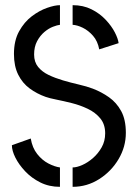

<svg xmlns="http://www.w3.org/2000/svg" viewBox="-20 -720 533 743"><path d="M261 3V-72Q277 -72 298.5 -81.5Q320 -91 340 -108.5Q360 -126 373.5 -150Q387 -174 387 -204Q387 -239 368 -262Q349 -285 319.5 -299Q290 -313 258 -321Q226 -329 198.5 -334.5Q171 -340 157 -345Q123 -357 95 -377.5Q67 -398 50.5 -431Q34 -464 34 -511Q34 -563 54 -599Q74 -635 103 -657Q132 -679 162 -689.5Q192 -700 212 -700V-624Q202 -623 185 -616.5Q168 -610 151.5 -596Q135 -582 123.5 -560.5Q112 -539 112 -509Q112 -480 127.5 -461Q143 -442 168 -430Q193 -418 223.5 -409Q254 -400 284.5 -393Q315 -386 339 -377Q373 -364 402 -343.5Q431 -323 449 -290Q467 -257 467 -206Q467 -152 439 -104.5Q411 -57 364 -27Q317 3 261 3ZM212 3Q170 3 136 -14Q102 -31 77.5 -57Q53 -83 39.5 -110Q26 -137 26 -158L99 -184Q105 -148 124 -124Q143 -100 167 -87.5Q191 -75 212 -72ZM364 -529Q358 -561 340 -581.5Q322 -602 300.5 -612.5Q279 -623 261 -624V-700Q302 -700 334 -684Q366 -668 389 -643.5Q412 -619 424.5 -594.5Q437 -570 439 -553Z"/></svg>

Font: Stick No Bills ExtraLight
Style: Regular
Weight: 400
Version: Version 2.000